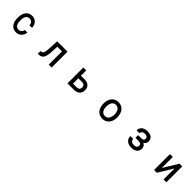

<svg xmlns="http://www.w3.org/2000/svg" viewBox="649 -2626 4702 4702"><g transform="rotate(45 3000.0 -275.5)"><path d="M415 -127Q448.2 -81.1 511.7 -81.1Q555.7 -81.1 587.9 -109.4Q619.1 -138.7 623 -179.7L624 -186.5H711.9V-179.7Q710.9 -131.8 682.6 -85.9Q654.3 -42 612.3 -16.6Q565.4 9.8 511.7 9.8Q405.3 9.8 346.7 -65.4Q288.1 -141.6 288.1 -271.5V-285.2Q288.1 -364.3 314.5 -426.8Q339.8 -488.3 388.7 -524.4Q439.5 -558.6 510.7 -559.6Q598.6 -559.6 653.3 -502Q707 -446.3 711.9 -353.5V-346.7H624L623 -353.5Q620.1 -402.3 587.9 -436.5Q555.7 -468.8 510.7 -468.8Q450.2 -468.8 415 -421.9Q381.8 -372.1 381.8 -282.2V-264.6Q381.8 -175.8 415 -127Z M1379.9 -549.8H1739.3V0H1638.7V-458H1476.6L1467.8 -264.6Q1459 -125 1421.9 -64.5Q1407.2 -41 1391.6 -30.3Q1378.9 -19.5 1350.6 -7.8Q1325.2 -1 1301.8 0H1260.7V-93.8L1290 -96.7Q1329.1 -100.6 1344.7 -143.6Q1363.3 -187.5 1370.1 -314.5Z M2387.7 -549.8V-366.2H2518.6Q2612.3 -364.3 2662.1 -317.4Q2711.9 -269.5 2711.9 -185.5Q2711.9 -101.6 2660.2 -50.8Q2608.4 0 2514.6 0H2288.1V-549.8ZM2518.6 -276.4H2387.7V-90.8H2514.6Q2562.5 -90.8 2588.9 -114.3Q2614.3 -139.6 2614.3 -182.6Q2614.3 -223.6 2589.8 -250Q2565.4 -274.4 2518.6 -276.4Z M3259.8 -273.4V-280.3Q3259.8 -360.4 3290 -424.8Q3317.4 -489.3 3372.1 -524.4Q3425.8 -558.6 3498 -559.6Q3610.4 -559.6 3675.8 -481.4Q3740.2 -402.3 3740.2 -275.4V-268.6Q3740.2 -191.4 3711.9 -125Q3698.2 -95.7 3675.8 -69.3Q3660.2 -45.9 3629.9 -26.4Q3602.5 -6.8 3570.3 1Q3537.1 9.8 3500 9.8Q3389.6 9.8 3324.2 -68.4Q3293.9 -107.4 3276.4 -158.2Q3259.8 -214.8 3259.8 -273.4ZM3398.4 -418Q3360.4 -367.2 3360.4 -268.6Q3360.4 -181.6 3398.4 -130.9Q3437.5 -81.1 3500 -81.1Q3565.4 -81.1 3603.5 -131.8Q3641.6 -186.5 3641.6 -280.3Q3641.6 -363.3 3603.5 -418Q3561.5 -468.8 3498 -468.8Q3437.5 -468.8 3398.4 -418Z M4582 -344.7Q4601.6 -360.4 4601.6 -396.5Q4601.6 -430.7 4576.2 -449.2Q4551.8 -470.7 4502 -469.7Q4455.1 -469.7 4425.8 -445.3Q4395.5 -420.9 4396.5 -389.6V-382.8H4297.9V-389.6Q4297.9 -461.9 4353.5 -511.7Q4411.1 -558.6 4502 -558.6Q4598.6 -558.6 4648.4 -517.6Q4700.2 -474.6 4700.2 -397.5Q4700.2 -362.3 4679.7 -327.1Q4661.1 -300.8 4631.8 -283.2Q4710 -247.1 4710 -157.2Q4710 -83 4654.3 -35.2Q4628.9 -13.7 4589.8 -1Q4548.8 9.8 4502 9.8Q4407.2 9.8 4349.6 -38.1Q4290 -87.9 4290 -168.9V-175.8H4389.6V-168.9Q4389.6 -131.8 4419.9 -105.5Q4454.1 -79.1 4502 -79.1Q4552.7 -79.1 4582 -100.6Q4610.4 -124 4610.4 -158.2Q4610.4 -199.2 4587.9 -215.8Q4559.6 -233.4 4507.8 -233.4H4408.2V-327.1H4515.6Q4560.5 -328.1 4582 -344.7Z M5385.7 -167 5618.2 -549.8H5712.9V0H5615.2V-380.9L5382.8 0H5287.1V-549.8H5385.7Z"/></g></svg>

Font: RobotoJAA
Style: Medium
Weight: 500
Version: Version 2.05; 2016-11-05